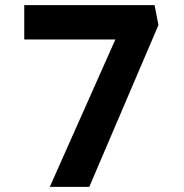

<svg xmlns="http://www.w3.org/2000/svg" viewBox="-20 -724 713 744"><path d="M173 0 456 -636 492 -571H74V-704H579L594 -627L326 0Z"/></svg>

Font: Lexend Tera SemiBold
Style: Regular
Weight: 600
Version: Version 1.007